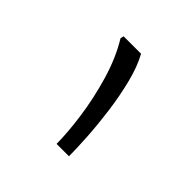

<svg xmlns="http://www.w3.org/2000/svg" viewBox="1 -1045 482 482"><g transform="rotate(-45 242.0 -804.0)"><path d="M388 -863 397 -861V-799Q368 -783 326.5 -772.5Q285 -762 240 -756Q195 -750 154.5 -747.5Q114 -745 87 -745V-789Q125 -789 179.5 -796.5Q234 -804 290 -820.5Q346 -837 388 -863Z"/></g></svg>

Font: Phudu Light Black
Style: Regular
Weight: 900
Version: Version 1.005;gftools[0.9.23]